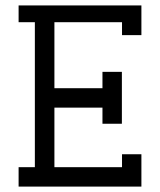

<svg xmlns="http://www.w3.org/2000/svg" viewBox="-20 -690 592 710"><path d="M358.9 -363.8V-424.3H430.7V-232.4H358.9V-292H181.2V-71.8H431.2V-119.6H502.9V0H48.8V-71.8H108.9V-607.9H48.8V-669.9H502.9V-560.1H431.2V-607.9H181.2V-363.8Z"/></svg>

Font: Eligible
Style: Regular
Weight: 500
Version: Version 1.1